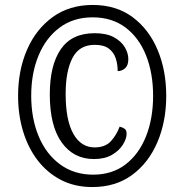

<svg xmlns="http://www.w3.org/2000/svg" viewBox="-20 -745 745 775"><path d="M353 10Q281 10 225.5 -19Q170 -48 131.5 -98.5Q93 -149 73 -215.5Q53 -282 53 -358Q53 -461 89 -544Q125 -627 192.5 -676Q260 -725 354 -725Q449 -725 515 -676Q581 -627 616 -544Q651 -461 651 -358Q651 -255 615.5 -171.5Q580 -88 513.5 -39Q447 10 353 10ZM356 -40Q433 -40 487 -81.5Q541 -123 569.5 -195Q598 -267 598 -358Q598 -450 569.5 -521.5Q541 -593 486.5 -634Q432 -675 354 -675Q276 -675 220.5 -633.5Q165 -592 135.5 -520.5Q106 -449 106 -359Q106 -267 136 -195Q166 -123 222.5 -81.5Q279 -40 356 -40ZM359 -103Q277 -103 229 -170Q181 -237 181 -364Q181 -482 225.5 -546.5Q270 -611 362 -611Q410 -611 440 -594.5Q470 -578 484 -554Q498 -530 498 -506Q498 -481 485 -469.5Q472 -458 455 -458Q455 -486 447 -510Q439 -534 419 -549Q399 -564 362 -564Q300 -564 272.5 -511Q245 -458 245 -366Q245 -260 276 -205Q307 -150 362 -150Q404 -150 427 -174.5Q450 -199 463 -234Q477 -230 484 -224.5Q491 -219 491 -205Q491 -185 476 -161Q461 -137 432 -120Q403 -103 359 -103Z"/></svg>

Font: Noto Serif Armenian ExtraCondensed Black
Style: Regular
Weight: 900
Width: 2
Designer: Monotype Design Team
Foundry: Monotype Imaging Inc.
Version: Version 2.008; ttfautohint (v1.8.4.7-5d5b)